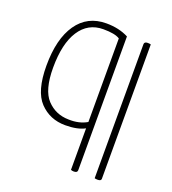

<svg xmlns="http://www.w3.org/2000/svg" viewBox="-131 -807 813 909"><g transform="rotate(20 275.5 -353.0)"><path d="M51 -424Q51 -559 103 -634Q155 -709 250 -709Q314 -709 362 -684V-10Q362 3 344 3Q335 3 329 0V-209Q292 -189 231 -189Q153 -189 102 -242.5Q51 -296 51 -424ZM465 -689Q475 -689 481 -687V-10Q481 1 464 1Q454 1 448 -1V-676Q448 -689 465 -689ZM329 -241V-662Q305 -678 246 -678Q169 -678 126.5 -612.5Q84 -547 84 -426Q84 -313 127.5 -267Q171 -221 236 -220Q290 -218 329 -241Z"/></g></svg>

Font: Yanone Kaffeesatz Thin
Style: Regular
Weight: 250
Designer: Yanone (Cyrillic: Daniel Pouzeot)
Foundry: Yanone
Version: Version 1.003;PS 001.003;hotconv 1.0.88;makeotf.lib2.5.64775